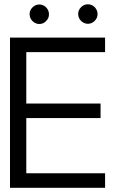

<svg xmlns="http://www.w3.org/2000/svg" viewBox="-20 -889 576 909"><path d="M350.1 -822.8C350.1 -820.3 350.6 -817.4 351.1 -813.5C353.5 -802.7 358.9 -793.9 367.2 -787.1C375.5 -780.3 385.3 -776.4 396 -776.4C408.2 -776.4 418.9 -780.8 428.2 -790C437.5 -799.3 441.9 -810.1 441.9 -822.8C441.9 -826.7 441.4 -829.6 440.9 -832C438.5 -842.3 433.1 -851.6 424.8 -858.4C416.5 -865.2 406.7 -868.7 396 -868.7C383.8 -868.7 373 -864.3 363.8 -855C354.5 -845.7 350.1 -835 350.1 -822.8ZM120.1 -821.8C120.1 -817.4 120.6 -814.5 121.1 -812.5C123.5 -801.8 128.9 -793 137.2 -786.1C145.5 -779.3 155.3 -775.4 166 -775.4C178.2 -775.4 189 -779.8 198.2 -789.1C207.5 -798.3 211.9 -809.1 211.9 -821.8C211.9 -825.7 211.4 -828.6 210.9 -831.1C208.5 -841.3 203.1 -850.6 194.8 -857.4C186.5 -864.3 176.8 -867.7 166 -867.7C153.8 -867.7 143.1 -863.3 133.8 -854C124.5 -844.7 120.1 -834 120.1 -821.8ZM27.3 -710.9V0H477.5V-68.8H104.5V-330.1H456.1V-398.9H104.5V-642.1H477.5V-710.9Z"/></svg>

Font: Tuffy
Style: Regular
Weight: 500
Designer: Thatcher Ulrich, Karoly Barta and Michael Everson
Version: Version 001.270